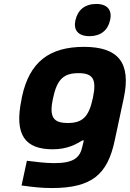

<svg xmlns="http://www.w3.org/2000/svg" viewBox="-20 -746 656 971"><path d="M91 -256 89 -244C50 -60 110 9 247 9C324 9 368 -19 397 -36H404L397 -7C385 51 354 79 254 79C209 79 156 72 116 67L89 192C153 201 195 205 242 205C446 205 524 135 560 -35L606 -250C644 -429 578 -509 405 -509C231 -509 129 -434 91 -256ZM248 -248 249 -252C269 -348 305 -376 377 -376C449 -376 470 -347 450 -252L449 -248C429 -153 395 -124 323 -124C251 -124 227 -152 248 -248ZM361 -642C351 -594 375 -563 433 -563C489 -563 526 -594 536 -642L537 -645C548 -695 523 -726 467 -726C409 -726 373 -695 362 -645Z"/></svg>

Font: LT Wave Text Black Italic
Style: Regular
Weight: 900
Designer: Daniel Lyons
Version: Version 2.5 (Glyphs App)